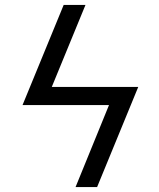

<svg xmlns="http://www.w3.org/2000/svg" viewBox="-20 -755 640 775"><path d="M285 0 420 -331H71L237 -735H325L189 -404H538L372 0Z"/></svg>

Font: Iosevka Curly Extended Oblique
Style: Regular
Weight: 400
Width: 7
Italic angle: -9°
Monospace: yes
Designer: Belleve Invis
Foundry: Belleve Invis
Version: Version 11.1.0; ttfautohint (v1.8.3)